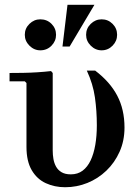

<svg xmlns="http://www.w3.org/2000/svg" viewBox="-20 -775 585 805"><path d="M253 10Q209 10 172 -7Q135 -24 113 -61.5Q91 -99 91 -159V-427L84 -434H20V-469Q46 -469 76.5 -469.5Q107 -470 137.5 -472Q168 -474 194 -477L201 -469V-144Q201 -126 204 -108.5Q207 -91 215 -76.5Q223 -62 238 -53Q253 -44 277 -44Q306 -44 326.5 -59.5Q347 -75 360 -102.5Q373 -130 379.5 -167.5Q386 -205 386 -250Q386 -310 378 -366.5Q370 -423 344 -479H379Q441 -432 471.5 -374Q502 -316 502 -240Q502 -185 481.5 -139Q461 -93 426 -59.5Q391 -26 346.5 -8Q302 10 253 10ZM149 -564Q123 -564 103.5 -583.5Q84 -603 84 -629Q84 -656 103.5 -675Q123 -694 149 -694Q177 -694 196 -675Q215 -656 215 -629Q215 -603 196 -583.5Q177 -564 149 -564ZM406 -564Q380 -564 360.5 -583.5Q341 -603 341 -629Q341 -656 360.5 -675Q380 -694 406 -694Q433 -694 452 -675Q471 -656 471 -629Q471 -603 452 -583.5Q433 -564 406 -564ZM376 -755 272 -580H242L263 -755Z"/></svg>

Font: Brygada 1918 SemiBold
Style: Regular
Weight: 600
Designer: Mateusz Machalski | Borys Kosmynka | Przemek Hoffer
Foundry: NIEPODLEGLA 2018
Version: Version 3.006